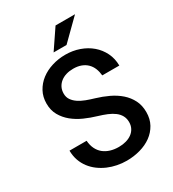

<svg xmlns="http://www.w3.org/2000/svg" viewBox="-215 -1016 1029 1143"><g transform="rotate(-30 300.0 -445.0)"><path d="M441.9 -183.1Q441.9 -208.5 431.4 -227.8Q420.9 -247.1 401.6 -261.7Q382.3 -276.4 355.7 -287.4Q329.1 -298.3 297.9 -307.6Q255.9 -319.8 215.1 -337.9Q174.3 -356 142.3 -382.1Q110.4 -408.2 90.6 -443.1Q70.8 -478 70.8 -523.9Q70.8 -569.8 90.6 -606.2Q110.4 -642.6 143.6 -668Q176.8 -693.4 220.7 -707Q264.6 -720.7 312.5 -720.7Q363.8 -720.7 408.4 -704.8Q453.1 -689 486.6 -660.4Q520 -631.8 539.6 -592Q559.1 -552.2 559.6 -503.9H442.4Q439.9 -530.8 430.9 -553Q421.9 -575.2 405.5 -591.3Q389.2 -607.4 365.7 -616.2Q342.3 -625 311.5 -625Q285.2 -625 262.7 -618.2Q240.2 -611.3 223.9 -598.1Q207.5 -585 198.2 -566.4Q189 -547.9 189 -524.4Q189 -499.5 201.7 -481.2Q214.4 -462.9 234.9 -449.2Q255.4 -435.5 282 -425.5Q308.6 -415.5 337.4 -407.2Q381.8 -394 422.4 -374.8Q462.9 -355.5 493.7 -328.4Q524.4 -301.3 542.5 -265.6Q560.5 -230 560.5 -184.1Q560.5 -136.7 540.5 -100.6Q520.5 -64.5 486.8 -40Q453.1 -15.6 408.7 -3.2Q364.3 9.3 315.9 9.3Q283.2 9.3 251 2.9Q218.8 -3.4 189.2 -16.1Q159.7 -28.8 134.3 -47.6Q108.9 -66.4 90.1 -91.1Q71.3 -115.7 60.5 -146.2Q49.8 -176.8 49.3 -213.4H167Q169.4 -181.2 181.2 -157.2Q192.9 -133.3 212.4 -117.4Q231.9 -101.6 258.1 -93.5Q284.2 -85.4 315.9 -85.4Q342.3 -85.4 365.2 -91.8Q388.2 -98.1 405.3 -110.6Q422.4 -123 432.1 -141.4Q441.9 -159.7 441.9 -183.1ZM350.1 -900.4H483.9L348.6 -767.1H259.8Z"/></g></svg>

Font: Roboto Mono
Style: Regular
Weight: 500
Designer: Google
Version: Version 2.000986; 2015; ttfautohint (v1.3)